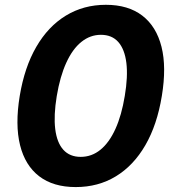

<svg xmlns="http://www.w3.org/2000/svg" viewBox="-20 -757 714 787"><path d="M290.4 9.8Q198.6 9.8 140.7 -34.4Q82.9 -78.7 62.2 -162Q41.5 -245.4 60.8 -363.3Q80.3 -481.4 128.8 -565Q177.3 -648.7 250 -693Q322.6 -737.3 414 -737.3Q505.4 -737.3 563.2 -693Q621 -648.6 642 -565.2Q662.9 -481.9 643.4 -364Q624.1 -245.4 575.8 -161.9Q527.5 -78.4 455 -34.3Q382.6 9.8 290.4 9.8ZM310.7 -114Q355.8 -114 391.7 -143.2Q427.7 -172.5 453.1 -228.4Q478.5 -284.3 491.5 -364Q504.8 -443.2 498 -499.1Q491.1 -555 465 -584.7Q438.9 -614.3 393.7 -614.3Q349.6 -614.3 313.5 -585.2Q277.4 -556.2 251.8 -500.1Q226.1 -444.1 212.6 -363.1Q199.6 -283.7 206.4 -228Q213.3 -172.3 239.6 -143.1Q266 -114 310.7 -114Z"/></svg>

Font: Inter
Style: Italic
Weight: 400
Italic angle: -9.3988°
Designer: Rasmus Andersson
Foundry: rsms
Version: Version 4.001;git-66647c0bb